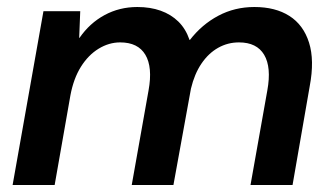

<svg xmlns="http://www.w3.org/2000/svg" viewBox="-20 -528 950 548"><path d="M16 0 104 -496H209L206 -420H207Q236 -462 278.5 -485Q321 -508 372 -508Q409 -508 438.5 -497.5Q468 -487 489 -466.5Q510 -446 521 -414H522Q556 -458 603 -483Q650 -508 706 -508Q766 -508 806 -482.5Q846 -457 862 -406.5Q878 -356 864 -282L815 0H695L743 -270Q755 -336 734 -371.5Q713 -407 662 -407Q630 -407 602.5 -391.5Q575 -376 555 -346.5Q535 -317 525 -275L475 0H356L404 -270Q416 -336 395 -371.5Q374 -407 323 -407Q291 -407 261.5 -389Q232 -371 211 -337.5Q190 -304 181 -256L136 0Z"/></svg>

Font: DM Sans 28pt SemiBold
Style: Italic
Weight: 600
Italic angle: -10°
Version: Version 4.004;gftools[0.9.30]